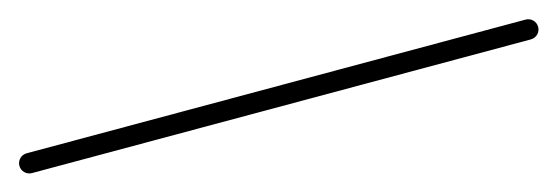

<svg xmlns="http://www.w3.org/2000/svg" viewBox="-30 -141 816 281"><g transform="rotate(-15 378.0 0.0)"><path d="M0 -15C-8.3 -15 -15 -8.3 -15 0C-15 8.3 -8.3 15 0 15C252 15 504 15 756 15C764.3 15 771 8.3 771 0C771 -8.3 764.3 -15 756 -15C504 -15 252 -15 0 -15Z"/></g></svg>

Font: FRB American Cursive Just Baseline
Style: Italic
Weight: 400
Italic angle: -25°
Version: Version 2.0;Modular Font Editor K font №1